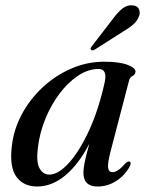

<svg xmlns="http://www.w3.org/2000/svg" viewBox="-20 -687 548 717"><path d="M393 -122Q381 -75.5 383.8 -59.8Q386.5 -44 400 -44Q409.5 -44 420.5 -51Q431.5 -58 448 -76.5Q458 -86 464 -83.5Q472 -80 463.5 -63.5Q444 -29.5 412.2 -10Q380.5 9.5 344.5 9.5Q291.5 9.5 291.5 -42Q291.5 -57.5 296.5 -82.2Q301.5 -107 313.5 -150Q274.5 -74.5 224.5 -32.5Q174.5 9.5 118.5 9.5Q68 9.5 41.5 -26.5Q15 -62.5 24 -140Q30.5 -201 60.2 -257.8Q90 -314.5 137.5 -359.2Q185 -404 244.5 -430.2Q304 -456.5 369.5 -456.5Q425.5 -456.5 456 -445Q486.5 -433.5 486 -419.5Q485 -408 475 -403.2Q465 -398.5 462 -386.5ZM121.5 -136Q114.5 -81.5 127.8 -58.2Q141 -35 164 -35Q198 -35 237.5 -78.8Q277 -122.5 312.8 -200.2Q348.5 -278 371 -380Q381.5 -429.5 348.5 -429.5Q309.5 -429.5 271.8 -404.5Q234 -379.5 202.2 -337.2Q170.5 -295 149.2 -242.8Q128 -190.5 121.5 -136ZM400 -614.5Q419 -640.5 436.8 -654.8Q454.5 -669 474 -667Q492.5 -666 498.5 -653.5Q504.5 -641 499.5 -627.5Q493.5 -610 478.5 -596.5Q463.5 -583 441 -570L333.5 -501.5Q323 -496.5 319.5 -501.5Q315.5 -505.5 323.5 -515Z"/></svg>

Font: Fraunces 72pt
Style: Italic
Weight: 400
Italic angle: -16°
Version: Version 1.000;[b76b70a41]